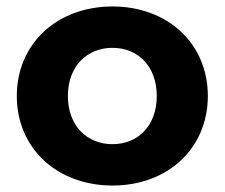

<svg xmlns="http://www.w3.org/2000/svg" viewBox="-20 -566 695 594"><path d="M328 8C499 8 623 -107 623 -269C623 -431 499 -546 328 -546C157 -546 32 -431 32 -269C32 -107 157 8 328 8ZM328 -120C250 -120 190 -176 190 -269C190 -362 250 -418 328 -418C406 -418 465 -362 465 -269C465 -176 406 -120 328 -120Z"/></svg>

Font: AWKNG-Font
Style: Bold
Weight: 700
Designer: Awakening Church
Foundry: Awakening Church
Version: Version 1.700;PS 001.700;hotconv 1.0.88;makeotf.lib2.5.64775